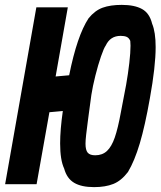

<svg xmlns="http://www.w3.org/2000/svg" viewBox="-20 -755 658 787"><path d="M243 -64Q226.5 -99 226.5 -167Q226.5 -223 237.5 -300L182.5 -295L130 0H1L129 -725H258L208 -441.5L263.5 -446.5Q296 -608.5 343 -680Q369 -712 400.8 -723.5Q432.5 -735 479 -735Q531.5 -735 562.2 -718Q593 -701 603.5 -658Q618 -623.5 618 -562Q618 -483 594.5 -353Q574.5 -239.5 553 -167.2Q531.5 -95 504.5 -50Q477 -14 444.5 -1Q412 12 365.5 12Q313.5 12 283.8 -5.8Q254 -23.5 243 -64ZM475.5 -295 497 -407.5Q505 -453 510 -496.5Q515 -540 515 -568Q515 -577.5 514 -587.5Q508.5 -600 499 -604Q489.5 -608 474.5 -608Q432 -608 413.5 -568.5Q406 -558.5 394 -523.8Q382 -489 371 -445.2Q360 -401.5 354.5 -366L343.5 -284.5L339.5 -254Q336 -227 333.2 -203.5Q330.5 -180 330.5 -166Q330.5 -140 339.5 -129.2Q348.5 -118.5 370.5 -118.5Q399.5 -118.5 418.5 -136.2Q437.5 -154 450.5 -191.5Q463.5 -229 475.5 -295Z"/></svg>

Font: JuliaMono ExtraBold
Style: Italic
Weight: 800
Italic angle: -9°
Monospace: yes
Designer: cormullion
Foundry: corm
Version: Version 0.057; ttfautohint (v1.8.4)